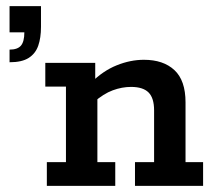

<svg xmlns="http://www.w3.org/2000/svg" viewBox="-20 -603 695 623"><path d="M11 -401V-442Q37 -442 48 -455Q59 -468 59 -498H11V-583H113V-516Q113 -480 104 -454.5Q95 -429 73 -415Q51 -401 11 -401ZM132 0V-77H194V-322H127V-399H289V-338L276 -335Q314 -373 358.5 -391Q403 -409 447 -409Q510 -409 546 -375.5Q582 -342 582 -271V-77H639V0H418V-77H480V-245Q480 -285 462 -303Q444 -321 405 -321Q376 -321 346 -310Q316 -299 284 -271L296 -303V-77H354V0Z"/></svg>

Font: Rokkitt SemiBold SemiBold
Style: Regular
Weight: 600
Version: Version 3.103